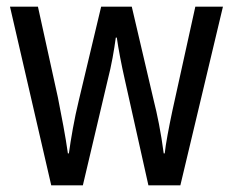

<svg xmlns="http://www.w3.org/2000/svg" viewBox="-20 -557 699 577"><path d="M355 -318 426 0H522L650 -537H567L498 -224C487 -172 478 -124 475 -96H472C464 -158 452 -216 442 -255L376 -537H284L217 -256C203 -199 193 -139 187 -96H184C177 -147 165 -208 154 -264L94 -537H10L134 0H229L304 -318C315 -360 323 -407 328 -444H331C336 -409 345 -362 355 -318Z"/></svg>

Font: Noto Sans Georgian Condensed
Style: Regular
Weight: 400
Width: 3
Designer: Monotype Design Team, Akaki Razmadze
Foundry: Google LLC
Version: Version 2.005